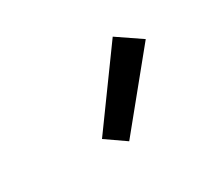

<svg xmlns="http://www.w3.org/2000/svg" viewBox="-62 -924 574 505"><g transform="rotate(-30 225.0 -672.0)"><path d="M211 -542 152 -583 311 -802 383 -753Z"/></g></svg>

Font: Iosevka Aile
Style: Regular
Weight: 400
Designer: Belleve Invis
Foundry: Belleve Invis
Version: Version 28.0.1; ttfautohint (v1.8.4)